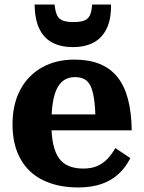

<svg xmlns="http://www.w3.org/2000/svg" viewBox="-20 -812 631 844"><path d="M206 -267Q206 -212 215 -174Q224 -136 241.5 -113.5Q259 -91 285.5 -81Q312 -71 346 -71Q382 -71 408 -82.5Q434 -94 453 -114.5Q472 -135 487 -161L553 -117Q533 -77 502 -48Q471 -19 427 -3.5Q383 12 324 12Q235 12 170 -19.5Q105 -51 70 -113.5Q35 -176 35 -266Q35 -353 69 -417Q103 -481 164.5 -515.5Q226 -550 307 -550Q371 -550 418 -531Q465 -512 496 -473.5Q527 -435 542.5 -376.5Q558 -318 559 -239H163V-309H420L400 -281Q399 -339 393.5 -376.5Q388 -414 377.5 -435Q367 -456 350 -464.5Q333 -473 310 -473Q285 -473 266 -462.5Q247 -452 233.5 -428.5Q220 -405 213 -365.5Q206 -326 206 -267ZM300 -605Q354 -605 391.5 -625Q429 -645 449 -686.5Q469 -728 468 -792H385Q383 -761 375 -744.5Q367 -728 350 -721.5Q333 -715 303 -715Q274 -715 256.5 -721.5Q239 -728 231 -744.5Q223 -761 220 -792H132Q133 -728 152.5 -686.5Q172 -645 209.5 -625Q247 -605 300 -605Z"/></svg>

Font: Roboto Serif SemiCondensed
Style: Bold
Weight: 700
Width: 4
Designer: Greg Gazdowicz
Foundry: Commercial Type
Version: Version 1.007